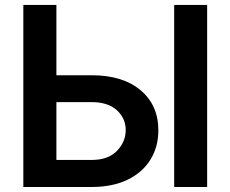

<svg xmlns="http://www.w3.org/2000/svg" viewBox="-20 -747 919 767"><path d="M205.3 -446.4H345.5Q470.9 -446.4 541.7 -386.5Q612.6 -326.7 612.6 -226.6Q612.6 -159.8 580.6 -108.7Q548.7 -57.5 489 -28.8Q429.3 0 345.5 0H73.2V-727.3H205.3ZM205.3 -339.1V-108H345.5Q411.6 -108 446.9 -144Q482.2 -180 482.2 -228Q482.2 -274.1 446.9 -306.6Q411.6 -339.1 345.5 -339.1ZM807.5 -727.3V0H675.8V-727.3Z"/></svg>

Font: Inter UI Semi Bold
Style: Regular
Weight: 600
Designer: Rasmus Andersson
Foundry: rsms
Version: 3.2;8d6f07862